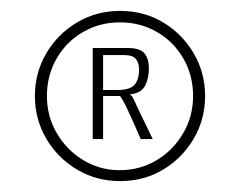

<svg xmlns="http://www.w3.org/2000/svg" viewBox="-20 -611 440 352"><path d="M200 -279Q157 -279 121.5 -300Q86 -321 65 -356.5Q44 -392 44 -435Q44 -478 65 -513.5Q86 -549 121.5 -570Q157 -591 200 -591Q244 -591 279 -570Q314 -549 335 -513.5Q356 -478 356 -435Q356 -392 335 -356.5Q314 -321 279 -300Q244 -279 200 -279ZM199 -299Q237 -299 267.5 -317.5Q298 -336 316 -367Q334 -398 334 -435Q334 -473 316 -504Q298 -535 267.5 -552.5Q237 -570 200 -570Q163 -570 132.5 -552.5Q102 -535 84 -504Q66 -473 66 -435Q66 -398 84 -367Q102 -336 132.5 -317.5Q163 -299 199 -299ZM150 -356V-523H214Q237 -523 245 -513Q253 -503 253 -485Q253 -468 246 -454Q239 -440 218 -438Q222 -436 226 -427Q230 -418 232 -414L260 -356H238Q233 -368 226 -383.5Q219 -399 212.5 -413Q206 -427 200 -435H169V-356ZM169 -446H195Q219 -446 227 -456Q235 -466 235 -483Q235 -496 229 -503Q223 -510 208 -510H169Z"/></svg>

Font: Alumni Sans
Style: Regular
Weight: 400
Designer: Robert E. Leuschke
Foundry: Robert E. Leuschke
Version: Version 1.018